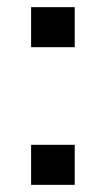

<svg xmlns="http://www.w3.org/2000/svg" viewBox="-20 -517 296 537"><path d="M67 -385V-497H189V-385ZM67 0V-112H189V0Z"/></svg>

Font: Nunito Sans 7pt SemiCondensed Medium
Style: Regular
Weight: 500
Width: 4
Designer: Vernon Adams
Foundry: Vernon Adams
Version: Version 3.101;gftools[0.9.27]